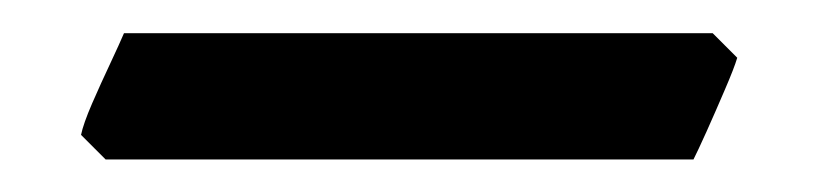

<svg xmlns="http://www.w3.org/2000/svg" viewBox="-20 -641 502 118"><path d="M433.1 -605.5Q431.2 -599.1 425.5 -585.9Q419.9 -572.8 414.3 -560.3Q408.7 -547.9 406.2 -543H44.9L29.8 -558.1Q31.2 -564.9 36.6 -577.4Q42 -589.8 47.9 -602.3Q53.7 -614.7 56.2 -620.6H418Z"/></svg>

Font: Namdhinggo
Style: Bold
Weight: 700
Designer: Victor Gaultney
Foundry: SIL International
Version: Version 3.001